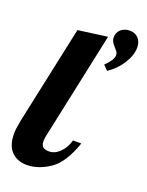

<svg xmlns="http://www.w3.org/2000/svg" viewBox="-153 -836 700 914"><g transform="rotate(20 197.5 -378.5)"><path d="M283 -569Q305 -592 313 -605.5Q321 -619 321 -630Q321 -639 317 -645.5Q313 -652 303 -663Q292 -675 286.5 -685Q281 -695 281 -708Q281 -732 298.5 -747.5Q316 -763 343 -763Q370 -763 386.5 -745.5Q403 -728 403 -699Q403 -660 376 -617Q349 -574 306 -546ZM-8 -114Q-8 -139 0 -179L107 -680L255 -700L140 -160Q136 -145 136 -128Q136 -108 145.5 -99.5Q155 -91 177 -91Q206 -91 231 -115.5Q256 -140 267 -179H309Q272 -71 214 -32.5Q156 6 99 6Q51 6 21.5 -24Q-8 -54 -8 -114Z"/></g></svg>

Font: Lobster
Style: Regular
Weight: 400
Designer: Impallari Type
Foundry: Impallari Type
Version: Version 2.100